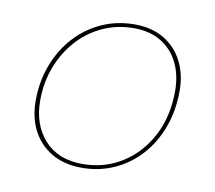

<svg xmlns="http://www.w3.org/2000/svg" viewBox="-66 -613 781 697"><g transform="rotate(10 325.0 -265.0)"><path d="M277 8.5Q213 8.5 166.8 -18.2Q120.5 -45 95.5 -92.5Q70.5 -140 70.5 -203Q70.5 -272.5 93.2 -333.2Q116 -394 157 -439.8Q198 -485.5 254.2 -511.5Q310.5 -537.5 377 -537.5Q441.5 -537.5 486.8 -509.8Q532 -482 555.5 -434.8Q579 -387.5 579 -328.5Q579 -254.5 556 -192.8Q533 -131 492 -86Q451 -41 396 -16.2Q341 8.5 277 8.5ZM277 -5.5Q357.5 -5.5 422.2 -46Q487 -86.5 525 -158.5Q563 -230.5 563 -325Q563 -382 541.5 -426.8Q520 -471.5 478.5 -497.5Q437 -523.5 377 -523.5Q314 -523.5 260.8 -498.8Q207.5 -474 168.5 -430Q129.5 -386 108 -328.8Q86.5 -271.5 86.5 -206Q86.5 -117.5 136.8 -61.5Q187 -5.5 277 -5.5Z"/></g></svg>

Font: Epilogue Thin
Style: Italic
Weight: 250
Italic angle: -12°
Designer: Tyler Finck
Foundry: Etcetera Type Co
Version: Version 2.112